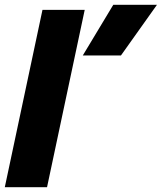

<svg xmlns="http://www.w3.org/2000/svg" viewBox="-25 -780 674 800"><path d="M447 -760H629L479 -549H320ZM152 -739H328L171 0H-5Z"/></svg>

Font: Prompt Bold
Style: Bold Italic
Weight: 700
Italic angle: -12°
Designer: Katatrad Team
Foundry: CadsonDemak
Version: Version 1.000